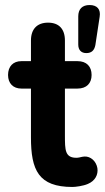

<svg xmlns="http://www.w3.org/2000/svg" viewBox="-20 -733 417 763"><path d="M268 10C280 10 311 6 329 -2C358 -14 371 -39 367 -65C362 -93 340 -112 316 -111C302 -110 299 -107 286 -106C238 -105 238 -136 238 -196V-381H288C324 -381 344 -402 344 -435C344 -469 324 -490 288 -490H238V-572C238 -618 214 -643 171 -643C128 -643 103 -618 103 -572V-490H65C32 -490 12 -469 12 -435C12 -402 32 -381 65 -381H103V-187C103 -57 133 10 268 10ZM323 -522C344 -522 355 -533 359 -554L376 -666C381 -696 366 -713 336 -713C307 -713 291 -697 291 -668V-556C291 -534 303 -522 323 -522Z"/></svg>

Font: SN Pro
Style: Bold
Weight: 700
Designer: Tobias Whetton
Foundry: Supernotes
Version: Version 1.003;Glyphs 3.3 (3324)